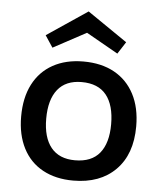

<svg xmlns="http://www.w3.org/2000/svg" viewBox="-50 -702 642 763"><g transform="rotate(5 271.0 -320.5)"><path d="M270 -458Q342 -458 393.5 -429.5Q445 -401 473 -347.5Q501 -294 501 -219Q501 -108 439 -45.5Q377 17 270 17Q200 17 148.5 -11Q97 -39 69.5 -92.5Q42 -146 42 -219Q42 -294 69.5 -347.5Q97 -401 148.5 -429.5Q200 -458 270 -458ZM270 -376Q207 -376 174.5 -335.5Q142 -295 142 -219Q142 -144 174.5 -104Q207 -64 270 -64Q336 -64 368.5 -104Q401 -144 401 -219Q401 -295 368.5 -335.5Q336 -376 270 -376ZM273 -658 432 -549 401 -501 274 -573 142 -502 111 -549Z"/></g></svg>

Font: Podkova SemiBold
Style: Regular
Weight: 600
Designer: Ilya Yudin
Foundry: Cyreal (www.cyreal.org)
Version: Version 2.103